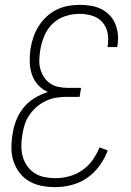

<svg xmlns="http://www.w3.org/2000/svg" viewBox="-20 -763 540 791"><path d="M207 8Q179 8 151 2.5Q123 -3 100 -16.5Q77 -30 60.5 -51.5Q44 -73 35.5 -99Q27 -125 27 -154Q27 -183 32 -212Q36 -240 47 -268Q58 -296 77 -319.5Q96 -343 122.5 -359Q149 -375 177 -384Q153 -395 136 -414Q119 -433 111 -457.5Q103 -482 102.5 -509.5Q102 -537 106 -564Q110 -588 118 -611Q126 -634 139.5 -655.5Q153 -677 172 -694.5Q191 -712 213 -723Q235 -734 259.5 -738.5Q284 -743 307 -743Q331 -743 353.5 -739.5Q376 -736 395.5 -726.5Q415 -717 430.5 -701.5Q446 -686 454.5 -665.5Q463 -645 465.5 -622.5Q468 -600 464 -576L463 -569H423L424 -575Q428 -602 423 -628Q418 -654 401 -672.5Q384 -691 359 -698.5Q334 -706 307 -706Q279 -706 249 -696.5Q219 -687 196.5 -665Q174 -643 162.5 -615Q151 -587 146 -558Q143 -538 142 -518Q141 -498 146 -479.5Q151 -461 161 -445.5Q171 -430 186.5 -419.5Q202 -409 221 -405Q240 -401 260 -401H314L308 -364H254Q233 -364 211.5 -360.5Q190 -357 169.5 -347.5Q149 -338 131.5 -323Q114 -308 101 -289Q88 -270 81.5 -249Q75 -228 72 -207Q68 -184 68 -161Q68 -138 74 -117Q80 -96 92.5 -78.5Q105 -61 123 -49.5Q141 -38 163 -33.5Q185 -29 208 -29Q236 -29 264.5 -36.5Q293 -44 318 -61Q343 -78 361 -103Q379 -128 390 -156L424 -143Q412 -111 390.5 -81Q369 -51 339.5 -30.5Q310 -10 275.5 -1Q241 8 207 8Z"/></svg>

Font: Iosevka SS18 Extralight
Style: Italic
Weight: 200
Italic angle: -9°
Monospace: yes
Designer: Belleve Invis
Foundry: Belleve Invis
Version: Version 25.1.1; ttfautohint (v1.8.4)